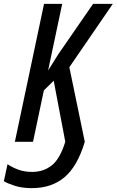

<svg xmlns="http://www.w3.org/2000/svg" viewBox="-65 -734 604 994"><path d="M100 240Q49 240 10.5 227.5Q-28 215 -45 204L-26 116Q-3 132 29 144Q61 156 102 156Q159 156 202 123Q245 90 273 0L213 -316L162 -266L106 0H12L163 -714H257L184 -369L236 -452L417 -714H519L294 -386L374 0Q336 127 269 183.5Q202 240 100 240Z"/></svg>

Font: Noto Sans ExtraCondensed Medium
Style: Italic
Weight: 500
Width: 2
Italic angle: -12°
Designer: Monotype Design Team
Foundry: Monotype Imaging Inc.
Version: Version 2.013; ttfautohint (v1.8.4.7-5d5b)